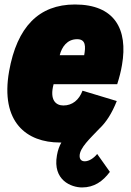

<svg xmlns="http://www.w3.org/2000/svg" viewBox="-20 -613 575 843"><path d="M309.1 -593.3C150.4 -593.3 54.7 -494.6 20 -300.3C-19.5 -76.2 97.2 12.7 242.7 12.7H249.5C240.7 27.8 233.9 46.4 230 68.8C210.4 178.7 293.5 210 340.3 210C393.1 210 431.2 183.6 462.4 141.6L406.7 63C392.1 81.1 371.1 95.2 352.1 95.2C336.9 95.2 329.6 85.9 329.6 71.8C329.6 36.1 375.5 -4.9 416 -47.9C445.3 -75.2 471.2 -114.7 492.7 -169.4L342.3 -214.8C327.1 -173.8 297.4 -149.9 258.3 -149.9C225.1 -149.9 196.8 -173.8 215.3 -243.2H494.6C503.9 -272.5 511.2 -300.8 515.6 -327.6C543 -485.4 482.9 -593.3 309.1 -593.3ZM349.6 -370.6H242.2C251.5 -407.2 274.9 -440.9 318.8 -440.9C357.4 -440.9 356.4 -408.2 349.6 -370.6Z"/></svg>

Font: Decalotype Black Italic
Style: Regular
Weight: 900
Italic angle: -10°
Designer: Alfredo Marco Pradil
Foundry: Alfredo Marco Pradil
Version: Version 1.0